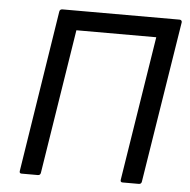

<svg xmlns="http://www.w3.org/2000/svg" viewBox="-49 -704 745 752"><g transform="rotate(5 323.5 -327.5)"><path d="M63 0Q53.7 0 55.2 -9.8L154.8 -645Q156.2 -654.8 167 -654.8H627Q631.3 -654.8 634 -652.1Q636.7 -649.4 636.2 -645L535.2 -9.8Q533.7 0 523.9 0H460Q450.7 0 452.1 -9.8L542 -578.1H228L138.2 -9.8Q136.7 0 127 0Z"/></g></svg>

Font: Sofia Sans
Style: Italic
Weight: 400
Italic angle: -9°
Designer: Botio Nikoltchev, Ani Petrova
Foundry: lettersoup
Version: Version 4.100